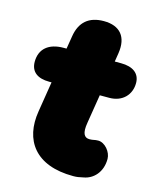

<svg xmlns="http://www.w3.org/2000/svg" viewBox="-102 -716 653 800"><g transform="rotate(15 224.5 -316.5)"><path d="M290 12C308 12 314 10 334 6C374 -1 410 -36 410 -94C410 -124 382 -158 353 -158C336 -158 333 -154 316 -154C293 -154 282 -171 290 -218L310 -342H351C408 -342 443 -380 443 -430C443 -472 412 -494 361 -494H334L340 -532C351 -604 317 -645 247 -645C183 -645 145 -613 135 -549L126 -494H113C50 -494 12 -463 12 -407C12 -364 41 -342 92 -342H102L81 -211C60 -83 126 12 290 12Z"/></g></svg>

Font: SN Pro Black
Style: Italic
Weight: 900
Italic angle: -9°
Designer: Tobias Whetton
Foundry: Supernotes
Version: Version 1.001;Glyphs 3.2 (3249)